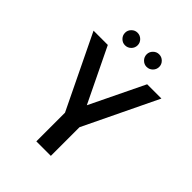

<svg xmlns="http://www.w3.org/2000/svg" viewBox="-243 -1004 1132 1132"><g transform="rotate(45 323.0 -437.5)"><path d="M606 -700 384 -239V0H263V-239L40 -700H159L323 -361L487 -700ZM232 -770Q211 -770 195.5 -785.5Q180 -801 180 -823Q180 -844 195.5 -859.5Q211 -875 232 -875Q254 -875 269.5 -859.5Q285 -844 285 -823Q285 -801 269.5 -785.5Q254 -770 232 -770ZM412 -770Q391 -770 375.5 -785.5Q360 -801 360 -823Q360 -844 375.5 -859.5Q391 -875 412 -875Q434 -875 449.5 -859.5Q465 -844 465 -823Q465 -801 449.5 -785.5Q434 -770 412 -770Z"/></g></svg>

Font: Kulim Park
Style: Bold
Weight: 700
Designer: Noponies / Dale Sattler
Foundry: Noponies
Version: Version 1.000; ttfautohint (v1.8.3)